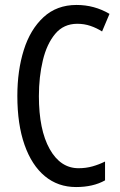

<svg xmlns="http://www.w3.org/2000/svg" viewBox="-20 -745 486 775"><path d="M292 -649Q237 -649 203 -608.5Q169 -568 153 -501.5Q137 -435 137 -357Q137 -221 180.5 -143.5Q224 -66 297 -66Q327 -66 353.5 -73.5Q380 -81 404 -93V-17Q356 10 287 10Q214 10 161 -34Q108 -78 79 -160.5Q50 -243 50 -358Q50 -460 76 -543Q102 -626 155.5 -675.5Q209 -725 289 -725Q361 -725 422 -689L392 -618Q370 -632 345 -640.5Q320 -649 292 -649Z"/></svg>

Font: Noto Sans Gurmukhi ExtraCondensed
Style: Regular
Weight: 400
Width: 2
Designer: Jelle Bosma - Monotype Design Team
Foundry: Monotype Imaging Inc.
Version: Version 2.004; ttfautohint (v1.8.4.7-5d5b)